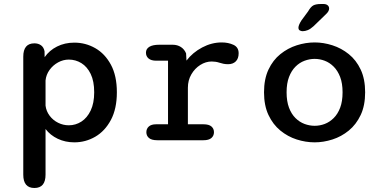

<svg xmlns="http://www.w3.org/2000/svg" viewBox="-20 -699 1897 957"><path d="M96 -416.5Q96 -483 151.5 -483Q171 -483 184.5 -473.2Q198 -463.5 202 -443.5L202.5 -414Q226 -448 264.5 -467.2Q303 -486.5 350.5 -486.5Q406.5 -486.5 454.8 -459Q503 -431.5 532.8 -376.5Q562.5 -321.5 562.5 -239Q562.5 -157 532.8 -101.2Q503 -45.5 454.8 -17.5Q406.5 10.5 350.5 10.5Q305.5 10.5 268 -7.2Q230.5 -25 207 -56V171.5Q207 238 151.5 238Q96 238 96 171.5ZM207 -172.5Q210.5 -144.5 227.5 -122Q244.5 -99.5 269.8 -87Q295 -74.5 323 -74.5Q357 -74.5 385.8 -93Q414.5 -111.5 432 -148.2Q449.5 -185 449.5 -239Q449.5 -294.5 432 -330.5Q414.5 -366.5 385.8 -384.2Q357 -402 323 -402Q295 -402 269.5 -388Q244 -374 227 -350.5Q210 -327 207 -298Z M916.5 -79.5H994Q1021.5 -79.5 1034 -68.5Q1046.5 -57.5 1046.5 -40Q1046.5 -22.5 1033.8 -11.2Q1021 0 994 0H764.5Q735.5 0 722.5 -11.2Q709.5 -22.5 709.5 -40Q709.5 -57.5 721.8 -68.5Q734 -79.5 758 -79.5H817.5V-396.5H758.5Q733.5 -396.5 720.5 -407.5Q707.5 -418.5 707.5 -436.5Q707.5 -455.5 724.5 -465.8Q741.5 -476 774 -476H840.5Q864 -476 881.5 -464.8Q899 -453.5 907.5 -433L909.5 -397Q940.5 -437.5 987.8 -462.5Q1035 -487.5 1085 -487.5Q1118 -487.5 1143.8 -475.5Q1169.5 -463.5 1169.5 -433.5Q1169.5 -407 1155.2 -393Q1141 -379 1117 -379Q1103.5 -379 1093.5 -381.2Q1083.5 -383.5 1073.5 -386.5Q1064.5 -389.5 1054.8 -391Q1045 -392.5 1035.5 -392.5Q1005.5 -392.5 978.2 -375.2Q951 -358 933.8 -328.5Q916.5 -299 916.5 -261.5Z M1548.5 10.5Q1503.5 10.5 1459 -3.8Q1414.5 -18 1377.5 -48.2Q1340.5 -78.5 1318.2 -125.8Q1296 -173 1296 -239Q1296 -305 1318.2 -352.2Q1340.5 -399.5 1377.5 -429.2Q1414.5 -459 1459 -473.2Q1503.5 -487.5 1548.5 -487.5Q1592.5 -487.5 1637 -473.2Q1681.5 -459 1718.5 -429.2Q1755.5 -399.5 1777.8 -352.2Q1800 -305 1800 -239Q1800 -173 1777.8 -125.8Q1755.5 -78.5 1718.5 -48.2Q1681.5 -18 1637 -3.8Q1592.5 10.5 1548.5 10.5ZM1548.5 -72Q1574 -72 1598.5 -81.2Q1623 -90.5 1643.2 -110.5Q1663.5 -130.5 1675.5 -162.2Q1687.5 -194 1687.5 -239Q1687.5 -283.5 1675.5 -315Q1663.5 -346.5 1643.2 -366.8Q1623 -387 1598.5 -396.2Q1574 -405.5 1548.5 -405.5Q1523 -405.5 1498 -396.2Q1473 -387 1452.8 -366.8Q1432.5 -346.5 1420.5 -315Q1408.5 -283.5 1408.5 -239Q1408.5 -194 1420.5 -162.2Q1432.5 -130.5 1452.8 -110.5Q1473 -90.5 1498 -81.2Q1523 -72 1548.5 -72ZM1488.5 -543.5Q1481.5 -543.5 1474.5 -547.2Q1467.5 -551 1467.5 -561Q1467.5 -573.5 1482 -596.5L1515.5 -642Q1529 -665.5 1542 -672.2Q1555 -679 1579.5 -679H1592.5Q1605.5 -679 1613 -672.8Q1620.5 -666.5 1620.5 -656.5Q1620.5 -642.5 1604 -627.5L1542.5 -568Q1527 -554 1513.8 -548.8Q1500.5 -543.5 1488.5 -543.5Z"/></svg>

Font: Sono ExtraLight Monospace Medium
Style: Regular
Weight: 500
Version: Version 2.112